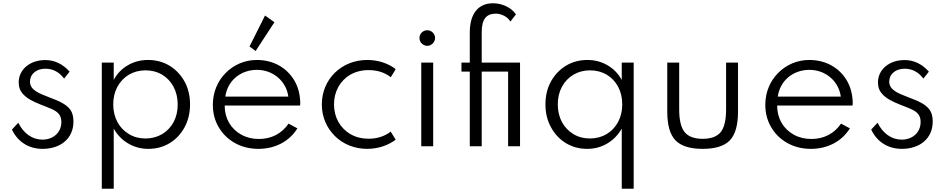

<svg xmlns="http://www.w3.org/2000/svg" viewBox="-20 -895 5794 1175"><path d="M240.5 16C351.5 16 429.5 -48 429.5 -151C429.5 -181 423.5 -205 411 -222.5C386.5 -257.5 341 -277 281 -299.5C219.5 -323.5 163.5 -343.5 163.5 -395C163.5 -418.5 172.5 -438 190 -452.5C207.5 -467 230 -474.5 258 -474.5C303.5 -474.5 342 -454.5 372.5 -414L406 -456.5C366 -502 315 -527.5 257.5 -527.5C163 -527.5 94.5 -469.5 94.5 -391C94.5 -365 101 -343.5 114.5 -327C140.5 -293 184 -273 227.5 -255.5C255.5 -245 279 -235.5 298 -227C335.5 -210 355.5 -189 355.5 -148.5C355.5 -81.5 303 -40.5 240 -40.5C177.5 -40.5 124 -78.5 92 -144L53 -102C89 -26.5 156 16 240.5 16Z M676 260V-108C697.5 -69.5 727 -39 764.5 -17C802 5 843 16 887.5 16C936.5 16 980.5 4 1019 -19.5C1057.5 -43 1087.5 -75.5 1110 -117C1132 -158 1143 -204.5 1143 -256C1143 -308.5 1132 -355 1109.5 -396C1087 -436.5 1056.5 -469 1018 -492.5C979.5 -516 935.5 -528 886.5 -528C841 -528 800 -517.5 763 -496C725.5 -474.5 696.5 -444.5 676 -406V-512H603V260ZM870.5 -47.5C832.5 -47.5 798.5 -56.5 769 -74.5C709 -110 673 -175.5 673 -256C673 -296.5 681.5 -332.5 698.5 -364C732.5 -426.5 794 -464.5 870.5 -464.5C909 -464.5 943 -455.5 972.5 -438C1031.5 -402 1067.5 -337 1067.5 -255.5C1067.5 -215 1059 -179.5 1042.5 -148C1008.5 -85.5 947 -47.5 870.5 -47.5Z M1659.5 -759 1602 -800 1507 -610.5 1544.5 -583ZM1561.5 16C1612.5 16 1659 5 1701 -17C1742.5 -39 1775.5 -70 1800 -109.5L1746 -138.5C1704.5 -78 1642 -44.5 1564.5 -44.5C1524 -44.5 1488 -53.5 1456.5 -71C1393.5 -106 1355 -169 1355 -249H1816C1817.5 -256.5 1817.5 -260 1817.5 -268C1816 -319 1804 -364 1781 -403C1734.5 -481 1653 -528 1551.5 -528C1477.5 -528 1410.5 -498.5 1361 -448.5C1311.5 -398.5 1282.5 -330.5 1282.5 -254C1282.5 -203 1294.5 -157 1318.5 -116.5C1342.5 -75.5 1375.5 -43 1418 -19.5C1460 4 1508 16 1561.5 16ZM1359 -304C1372 -400.5 1451.5 -467.5 1552.5 -467.5C1650.5 -467.5 1731.5 -399.5 1744.5 -304Z M2227 16C2295 16 2357 -6 2401.5 -40.5L2371 -89.5C2335.5 -61.5 2288 -46 2236 -46C2194.5 -46 2158 -55 2126 -73.5C2062 -110 2024 -176.5 2024 -256C2024 -295.5 2033 -331 2050.5 -363C2086 -426.5 2151.5 -466 2235.5 -466C2289 -466 2334 -451.5 2371.5 -422.5L2401.5 -471.5C2357.5 -507 2294.5 -528 2227 -528C2070 -528 1949.5 -410.5 1949.5 -256C1949.5 -178 1980 -111 2030.5 -61.5C2081 -12 2150.5 16 2227 16Z M2595 -614.5C2620 -614.5 2642.5 -636.5 2642.5 -662.5C2642.5 -689 2620 -710 2595 -710C2568.5 -710 2547 -688.5 2547 -662.5C2547 -636.5 2568.5 -614.5 2595 -614.5ZM2631 0V-512H2558V0Z M2928 0V-457H3089.5V0H3162.5V-512H2928V-697.5C2928 -779 2957 -811.5 3014.5 -811.5C3031.5 -811.5 3048.5 -807 3066 -798C3083 -788.5 3095.5 -777 3103.5 -763L3137.5 -807C3112 -846 3056 -875 2997.5 -875C2911.5 -875 2855 -817.5 2855 -695.5V-512H2804V-457H2855V0Z M3858 260V-512H3785V-405.5C3764 -444 3735 -474 3698 -495.5C3661 -517 3620 -528 3575 -528C3525.5 -528 3481.5 -516 3443 -492.5C3404.5 -469 3374 -436.5 3351.5 -396C3329 -355 3318 -308.5 3318 -256C3318 -204.5 3329 -158 3351.5 -117C3374 -75.5 3404 -43 3442.5 -19.5C3481 4 3524.5 16 3573.5 16C3618.5 16 3659.5 5 3696.5 -17C3733.5 -39 3763 -69.5 3785 -108V260ZM3590.5 -47.5C3552.5 -47.5 3518.5 -56.5 3489 -74.5C3429 -110.5 3393.5 -175.5 3393.5 -256C3393.5 -296.5 3402 -332.5 3419 -364C3453 -426.5 3514.5 -464.5 3590.5 -464.5C3629 -464.5 3663 -455.5 3693 -438C3752.5 -402 3788 -337.5 3788 -256C3788 -215.5 3779.5 -180 3762.5 -148.5C3728.5 -85.5 3667 -47.5 3590.5 -47.5Z M4280 16C4358 16 4413.5 -1.5 4447 -36.5C4480 -71.5 4496.5 -130 4496.5 -212V-512H4423.5V-225C4423.5 -160.5 4412.5 -114.5 4391 -87C4369 -59.5 4332 -45.5 4280 -45.5C4228.5 -45.5 4191.5 -59.5 4169.5 -87C4147.5 -114.5 4136.5 -160.5 4136.5 -225V-512H4063.5V-212C4063.5 -130 4080 -71.5 4113.5 -36.5C4147 -1.5 4202.5 16 4280 16Z M4942.5 16C4993.5 16 5040 5 5082 -17C5123.5 -39 5156.5 -70 5181 -109.5L5127 -138.5C5085.5 -78 5023 -44.5 4945.5 -44.5C4905 -44.5 4869 -53.5 4837.5 -71C4774.5 -106 4736 -169 4736 -249H5197C5198.5 -256.5 5198.5 -260 5198.5 -268C5197 -319 5185 -364 5162 -403C5115.5 -481 5034 -528 4932.5 -528C4858.5 -528 4791.5 -498.5 4742 -448.5C4692.5 -398.5 4663.5 -330.5 4663.5 -254C4663.5 -203 4675.5 -157 4699.5 -116.5C4723.5 -75.5 4756.5 -43 4799 -19.5C4841 4 4889 16 4942.5 16ZM4740 -304C4753 -400.5 4832.5 -467.5 4933.5 -467.5C5031.5 -467.5 5112.5 -399.5 5125.5 -304Z M5499 16C5610 16 5688 -48 5688 -151C5688 -181 5682 -205 5669.5 -222.5C5645 -257.5 5599.5 -277 5539.5 -299.5C5478 -323.5 5422 -343.5 5422 -395C5422 -418.5 5431 -438 5448.5 -452.5C5466 -467 5488.5 -474.5 5516.5 -474.5C5562 -474.5 5600.5 -454.5 5631 -414L5664.5 -456.5C5624.5 -502 5573.5 -527.5 5516 -527.5C5421.5 -527.5 5353 -469.5 5353 -391C5353 -365 5359.5 -343.5 5373 -327C5399 -293 5442.5 -273 5486 -255.5C5514 -245 5537.5 -235.5 5556.5 -227C5594 -210 5614 -189 5614 -148.5C5614 -81.5 5561.5 -40.5 5498.5 -40.5C5436 -40.5 5382.5 -78.5 5350.5 -144L5311.5 -102C5347.5 -26.5 5414.5 16 5499 16Z"/></svg>

Font: Spartan
Style: Regular
Weight: 400
Designer: Matt Bailey, Mirko Velimirovic
Foundry: Matt Bailey
Version: Version 1.003